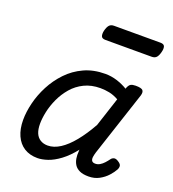

<svg xmlns="http://www.w3.org/2000/svg" viewBox="-142 -879 906 1005"><g transform="rotate(20 311.5 -377.0)"><path d="M180 17Q137 17 106 -2.5Q75 -22 58.5 -59Q42 -96 42 -146Q42 -190 54.5 -241Q67 -292 92.5 -341Q118 -390 156.5 -430.5Q195 -471 247 -495Q299 -519 365 -519Q398 -519 430 -509Q462 -499 490 -482L491 -486Q498 -504 507.5 -509.5Q517 -515 535 -515Q567 -515 575 -505.5Q583 -496 577 -476L458 -115Q454 -102 452 -89Q450 -76 455 -67.5Q460 -59 475 -59Q488 -59 500 -66Q512 -73 522.5 -84.5Q533 -96 541 -107Q547 -116 557.5 -119Q568 -122 583 -112Q599 -102 600 -91.5Q601 -81 595 -70Q586 -53 567.5 -32.5Q549 -12 523 2Q497 16 464 16Q433 16 414 7Q395 -2 385.5 -17Q376 -32 373 -51Q370 -70 372 -90Q372 -93 372 -95.5Q372 -98 373 -100Q338 -56 303 -30Q268 -4 236.5 6.5Q205 17 180 17ZM132 -157Q132 -126 140.5 -105.5Q149 -85 166.5 -74Q184 -63 208 -63Q242 -63 277 -85.5Q312 -108 347 -151Q382 -194 415 -253L468 -415Q441 -430 416 -435Q391 -440 366 -440Q316 -440 277 -421Q238 -402 210.5 -370Q183 -338 165.5 -300Q148 -262 140 -224.5Q132 -187 132 -157ZM304 -686Q284 -686 280 -698Q276 -710 280 -728Q285 -749 294 -760Q303 -771 321 -771H579Q599 -771 603 -759Q607 -747 602 -728Q597 -707 588 -696.5Q579 -686 561 -686Z"/></g></svg>

Font: Playwrite BE VLG
Style: Regular
Weight: 400
Designer: Veronika Burian, José Scaglione
Foundry: TypeTogether
Version: Version 1.002